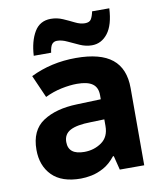

<svg xmlns="http://www.w3.org/2000/svg" viewBox="-86 -833 772 913"><g transform="rotate(-10 300.0 -377.0)"><path d="M231 10Q139 10 92.5 -37Q46 -84 46 -161Q46 -255 108.5 -296.5Q171 -338 274 -341L389 -345V-365Q389 -402 365 -419.5Q341 -437 290 -437Q256 -437 215 -428.5Q174 -420 135 -401L87 -510Q187 -559 306 -559Q424 -559 481 -513Q538 -467 538 -373V0H420L403 -68H399Q372 -34 341.5 -17.5Q311 -1 282.5 4.5Q254 10 231 10ZM269 -112Q316 -112 352.5 -137.5Q389 -163 389 -216V-248L323 -246Q256 -245 224 -228Q192 -211 192 -173Q192 -112 269 -112ZM111 -604Q115 -674 141.5 -718.5Q168 -763 221 -763Q251 -763 278.5 -751Q306 -739 331 -726.5Q356 -714 378 -714Q400 -714 408 -727Q416 -740 421 -764H504Q500 -684 469.5 -644.5Q439 -605 393 -605Q364 -605 335.5 -617.5Q307 -630 281 -642.5Q255 -655 232 -655Q217 -655 208 -644.5Q199 -634 195 -604Z"/></g></svg>

Font: Noto Sans Mono ExtraBold
Style: Regular
Weight: 800
Designer: Monotype Design Team
Foundry: Monotype Imaging Inc.
Version: Version 2.014